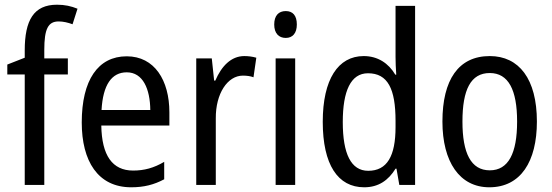

<svg xmlns="http://www.w3.org/2000/svg" viewBox="-20 -878 2345 815"><path d="M268 -562V-630H168V-666C168 -755 184 -787 229 -787C249 -787 269 -782 288 -775L309 -841C282 -852 255 -858 222 -858C123 -858 85 -792 85 -664V-633L11 -604V-562H85V-93H168V-562Z M518 -639C396 -639 327 -538 327 -358C327 -195 395 -83 537 -83C591 -83 634 -94 677 -117V-191C633 -165 592 -154 545 -154C457 -154 412 -218 410 -345H699V-401C699 -537 636 -639 518 -639ZM518 -571C587 -571 617 -500 618 -411H411C417 -518 454 -571 518 -571Z M1017 -640C961 -640 920 -597 894 -536H889L879 -630H813V-93H896V-375C895 -481 946 -557 1011 -557C1027 -557 1043 -555 1056 -550L1068 -633C1051 -638 1033 -640 1017 -640Z M1193 -831C1163 -831 1144 -812 1144 -774C1144 -737 1163 -717 1193 -717C1222 -717 1240 -737 1240 -774C1240 -812 1223 -831 1193 -831ZM1233 -630H1150V-93H1233Z M1526 -83C1587 -83 1629 -113 1659 -162H1663L1675 -93H1742V-853H1659V-636C1659 -616 1660 -587 1662 -561H1658C1629 -610 1583 -640 1524 -640C1415 -640 1350 -541 1350 -361C1350 -179 1414 -83 1526 -83ZM1543 -153C1470 -153 1435 -225 1435 -360C1435 -492 1469 -567 1542 -567C1626 -567 1659 -501 1659 -365V-339C1659 -215 1623 -153 1543 -153Z M2259 -362C2259 -543 2183 -640 2059 -640C1926 -640 1858 -539 1858 -362C1858 -191 1931 -83 2057 -83C2190 -83 2259 -192 2259 -362ZM1943 -362C1943 -497 1978 -568 2059 -568C2138 -568 2175 -497 2175 -362C2175 -227 2138 -155 2059 -155C1979 -155 1943 -228 1943 -362Z"/></svg>

Font: Noto Sans Kannada UI Condensed
Style: Regular
Weight: 400
Width: 3
Designer: Jelle Bosma - Monotype Design Team
Foundry: Monotype Imaging Inc.
Version: Version 2.005